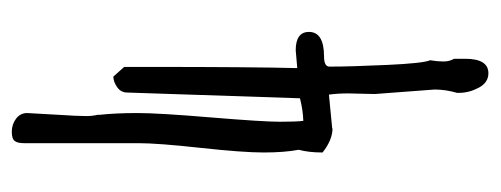

<svg xmlns="http://www.w3.org/2000/svg" viewBox="-270 -522 812 311"><g transform="rotate(-90 135.5 -367.0)"><path d="M131.3 -286.6 140.6 -566.4Q140.6 -576.7 149.4 -582.8Q158.2 -588.9 166.5 -588.9L182.1 -571.3V-523.4Q182.1 -367.7 180.2 -291L209 -293.5Q238.8 -293.5 238.8 -272Q238.8 -247.6 198.7 -247.6Q182.6 -247.6 182.6 -238.8Q182.6 -205.1 185.3 -146Q188 -86.9 192.9 -75.7Q190.9 -64 190.9 -54.2Q190.9 -44.4 195.3 -37.1V-19Q195.3 18.6 171.9 18.6Q156.7 18.6 148.4 2.9Q140.1 -12.7 140.1 -28.8V-32.2Q145.5 -50.8 145.5 -68.4L138.2 -165.5L139.2 -209Q139.2 -226.1 137.2 -239.7L82.5 -234.4V-233.9Q64 -233.9 43.5 -250Q43.5 -272.5 47.9 -288.6Q43.5 -312 43.5 -345.5Q43.5 -378.9 51 -447.8Q58.6 -516.6 58.6 -548.8V-733.9Q58.6 -743.7 62 -748.5Q65.4 -753.4 77.1 -753.4Q88.9 -753.4 98.1 -746.6Q107.4 -739.7 107.4 -728.5L103 -650.9L102.5 -632.8Q102.5 -622.6 104.5 -614.7V-611.3Q107.4 -585 107.4 -550.3Q107.4 -515.6 100.3 -430.9Q93.3 -346.2 93.3 -319.3Q93.3 -292.5 94.7 -281.2Q111.8 -281.7 131.3 -286.6Z"/></g></svg>

Font: Amatic
Style: Bold
Weight: 700
Width: 3
Version: Version 2.000; ttfautohint (v0.92-dirty) -l 8 -r 50 -G 50 -x